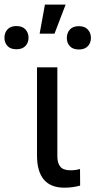

<svg xmlns="http://www.w3.org/2000/svg" viewBox="-69 -827 424 852"><path d="M185.5 -528.3H95.2V-137.7Q95.2 5.9 216.8 5.9Q252.4 5.9 286.6 -3.4L286.1 -77.1Q267.1 -71.3 243.7 -71.3Q212.4 -71.3 199 -86.9Q185.5 -102.5 185.5 -133.3ZM130.4 -806.6 106.9 -677.7H172.9L222.2 -806.6ZM-49.3 -659.7Q-49.3 -637.7 -35.9 -623Q-22.5 -608.4 3.9 -608.4Q30.3 -608.4 43.9 -623Q57.6 -637.7 57.6 -659.7Q57.6 -681.6 43.9 -696.5Q30.3 -711.4 3.9 -711.4Q-22.5 -711.4 -35.9 -696.5Q-49.3 -681.6 -49.3 -659.7ZM227.5 -658.7Q227.5 -636.7 241 -622.1Q254.4 -607.4 280.8 -607.4Q307.1 -607.4 320.8 -622.1Q334.5 -636.7 334.5 -658.7Q334.5 -680.7 320.8 -695.8Q307.1 -710.9 280.8 -710.9Q254.4 -710.9 241 -695.8Q227.5 -680.7 227.5 -658.7Z"/></svg>

Font: FAU Chimera
Style: Regular
Weight: 400
Version: Version 1.002;hotconv 1.0.117;makeotfexe 2.5.65602